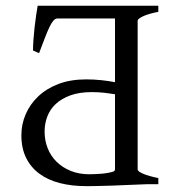

<svg xmlns="http://www.w3.org/2000/svg" viewBox="-20 -635 590 662"><path d="M287.6 -34.2Q296.9 -34.2 308.1 -34.7Q319.3 -35.2 330.8 -36.1Q342.3 -37.1 353 -39.1Q363.8 -41 372.1 -43.9Q376.5 -46.9 376.5 -50.8V-310.1Q358.4 -313 338.9 -315.2Q319.3 -317.4 295.9 -317.4Q253.4 -317.4 222.7 -306.2Q191.9 -294.9 172.1 -276.4Q152.3 -257.8 143.1 -233.2Q133.8 -208.5 133.8 -181.6Q133.8 -150.4 144.5 -123.5Q155.3 -96.7 175.5 -76.9Q195.8 -57.1 224.1 -45.7Q252.4 -34.2 287.6 -34.2ZM489.7 0Q445.3 2 404.8 3.4Q387.7 4.4 369.4 4.9Q351.1 5.4 334.2 5.9Q317.4 6.3 302.5 6.6Q287.6 6.8 276.9 6.8Q227.5 6.8 186.5 -3.7Q145.5 -14.2 116 -35.9Q86.4 -57.6 70.1 -90.6Q53.7 -123.5 53.7 -168.9Q53.7 -206.5 68.6 -241.2Q83.5 -275.9 111.8 -302.7Q140.1 -329.6 181.6 -345.5Q223.1 -361.3 276.9 -361.3Q303.7 -361.3 329.1 -358.6Q354.5 -356 376.5 -351.6V-571.3H177.7Q170.4 -571.3 163.6 -563.2Q156.7 -555.2 149.7 -540Q142.6 -524.9 134 -502.4Q125.5 -480 114.7 -451.7L93.8 -460.9Q93.8 -475.1 95.2 -496.3Q96.7 -517.6 99.1 -539.6Q101.6 -561.5 104.5 -582Q107.4 -602.5 109.9 -615.2H525.9V-594.2Q490.7 -587.4 472.7 -578.6Q454.6 -569.8 454.6 -564V-50.8Q454.6 -43.9 473.6 -35.9Q492.7 -27.8 525.9 -21V0Z"/></svg>

Font: Gentium Unicode
Style: Regular
Weight: 400
Version: Version 1.009